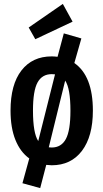

<svg xmlns="http://www.w3.org/2000/svg" viewBox="-20 -832 530 984"><path d="M456 -265Q456 -133 400 -59Q344 15 245 15Q235 15 217 13L186 132L95 107L130 -20Q84 -53 59 -115Q34 -177 34 -265Q34 -399 90 -471Q146 -543 245 -543Q257 -543 275 -541L307 -661L397 -635L361 -509Q456 -443 456 -265ZM149 -265Q149 -150 176 -109L262 -451Q256 -452 245 -452Q196 -452 172.5 -409.5Q149 -367 149 -265ZM341 -265Q341 -379 314 -419L230 -77Q235 -76 245 -76Q294 -76 317.5 -119.5Q341 -163 341 -265ZM302 -812 352 -721 161 -631 127 -691Z"/></svg>

Font: Fira Sans Extra Condensed Medium
Style: Regular
Weight: 500
Width: 1
Designer: Carrois Corporate & Edenspiekermann AG
Foundry: Carrois Corporate GbR & Edenspiekermann AG
Version: Version 4.203